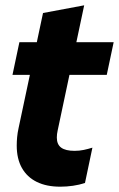

<svg xmlns="http://www.w3.org/2000/svg" viewBox="-20 -689 448 723"><path d="M207 14Q155 14 118.5 -4Q82 -22 62.5 -56.5Q43 -91 43 -141Q43 -156 44.5 -172.5Q46 -189 50 -207L142 -640L297 -669L197 -197Q194 -184 194 -171Q194 -145 210.5 -133Q227 -121 261 -121Q279 -121 295.5 -124.5Q312 -128 328 -133L300 0Q279 7 255 10.5Q231 14 207 14ZM27 -407 53 -530H408L382 -407Z"/></svg>

Font: Radio Canada Big
Style: Bold Italic
Weight: 700
Italic angle: -12°
Designer: Étienne Aubert Bonn
Foundry: Coppers and Brasses
Version: Version 1.001